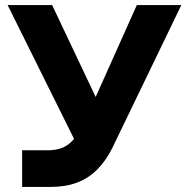

<svg xmlns="http://www.w3.org/2000/svg" viewBox="-20 -735 743 755"><path d="M67 0V-144H168Q204 -144 230 -156Q256 -168 277.5 -196.5Q299 -225 321 -275L518 -715H693L423 -156Q397 -103 362.5 -68.5Q328 -34 283 -17Q238 0 180 0ZM286 -159 10 -715H185L412 -236Z"/></svg>

Font: Wix Madefor Display ExtraBold
Style: Regular
Weight: 800
Designer: Dalton Maag Ltd
Foundry: Dalton Maag Ltd
Version: Version 3.100